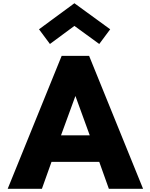

<svg xmlns="http://www.w3.org/2000/svg" viewBox="-20 -1172 930 1192"><path d="M222.2 -990.2 441.9 -1151.9 664.1 -990.2 596.2 -898.9 441.9 -1011.2 290 -898.9ZM27.8 0 362.8 -825.2H533.2L868.2 0H655.8L596.2 -167H299.8L240.2 0ZM358.9 -332H537.1L448.2 -576.2Z"/></svg>

Font: Hussar Preview
Style: Bold
Weight: 700
Foundry: Cannot Into Space Fonts, PlusOne Fonts
Version: Version 2.29RC2 "Millennial"